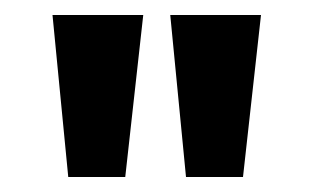

<svg xmlns="http://www.w3.org/2000/svg" viewBox="-20 -752 416 256"><path d="M147 -516 171 -732H50L71 -516ZM304 -516 328 -732H207L228 -516Z"/></svg>

Font: Quattrocento Sans
Style: Bold
Weight: 700
Designer: Pablo Impallari
Foundry: Pablo Impallari, Igino Marini, Brenda Gallo
Version: Version 2.000